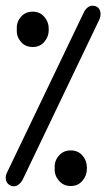

<svg xmlns="http://www.w3.org/2000/svg" viewBox="-20 -651 373 674"><path d="M275 -609Q280 -619 288 -625Q296 -631 304 -631Q317 -631 325 -623.5Q333 -616 333 -601Q333 -592 329 -583L59 -19Q54 -10 46 -3.5Q38 3 28 3Q18 3 9 -5Q0 -13 0 -28Q0 -36 4 -44ZM95 -486Q69 -486 53.5 -504Q38 -522 39 -545V-551Q38 -574 53.5 -592Q69 -610 95 -610Q120 -610 135.5 -592Q151 -574 151 -551V-545Q151 -522 135.5 -504Q120 -486 95 -486ZM228 2Q203 2 187 -16.5Q171 -35 172 -58V-63Q171 -87 187 -105Q203 -123 228 -123Q254 -123 269.5 -105Q285 -87 285 -63V-58Q285 -35 269.5 -16.5Q254 2 228 2Z"/></svg>

Font: Beiruti
Style: Bold
Weight: 700
Designer: Arlette Boutros
Foundry: Boutros
Version: Version 1.41